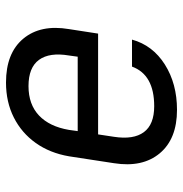

<svg xmlns="http://www.w3.org/2000/svg" viewBox="-5 -595 610 640"><g transform="rotate(-90 300.0 -275.0)"><path d="M254 10Q157 10 109 -47.5Q61 -105 76 -200L99 -350Q110 -414 143.5 -461Q177 -508 228.5 -534Q280 -560 345 -560Q443 -560 491 -502.5Q539 -445 523 -350L508 -253H172L164 -200Q154 -135 179.5 -100.5Q205 -66 266 -66Q371 -66 398 -140H488Q469 -71 405 -30.5Q341 10 254 10ZM183 -321H431L435 -350Q446 -415 420.5 -450Q395 -485 333 -485Q272 -485 235 -450Q198 -415 187 -350Z"/></g></svg>

Font: NKDuy Mono
Style: Italic
Weight: 400
Italic angle: -9°
Monospace: yes
Designer: NKDuy
Foundry: NKDuy
Version: Version 2.251; ttfautohint (v1.8.4.7-5d5b)